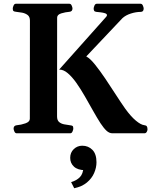

<svg xmlns="http://www.w3.org/2000/svg" viewBox="-20 -713 820 1027"><path d="M69.3 0Q61 0 56.9 -9.8Q52.7 -19.5 52.7 -24.9Q52.7 -41 68.8 -43Q92.3 -44.9 116 -53.2Q139.6 -61.5 139.6 -77.6L140.1 -602.5Q140.1 -623.5 127.7 -632.8Q115.2 -642.1 98.1 -645.3Q81.1 -648.4 65.9 -649.9Q55.7 -650.9 52 -654.1Q48.3 -657.2 48.3 -668Q48.3 -673.3 52.5 -683.1Q56.6 -692.9 64.9 -692.9H351.1Q359.4 -692.9 363.5 -683.1Q367.7 -673.3 367.7 -668Q367.7 -651.4 351.6 -649.9Q330.6 -648.4 308.1 -641.6Q285.6 -634.8 285.6 -618.7L285.2 -90.3Q285.2 -69.3 296.4 -60.1Q307.6 -50.8 323.7 -47.9Q339.8 -44.9 354.5 -43Q364.7 -42 368.4 -39.1Q372.1 -36.1 372.1 -24.9Q372.1 -19.5 367.9 -9.8Q363.8 0 355.5 0ZM581.5 0Q564.5 0 549.6 -13.9Q534.7 -27.8 517.6 -53.7Q498.5 -83.5 477.3 -121.3Q456.1 -159.2 433.8 -198Q411.6 -236.8 388.7 -269.3Q365.7 -301.8 342.5 -321.5Q319.3 -341.3 296.4 -340.8L547.9 -623Q552.2 -627.9 552.2 -631.8Q552.2 -638.7 542 -642.1Q531.7 -645.5 518.6 -647Q505.4 -648.4 496.1 -649.4Q486.8 -650.4 483.9 -655Q481 -659.7 481 -667.5Q481 -672.9 485.1 -682.9Q489.3 -692.9 497.6 -692.9H731.9Q740.2 -692.9 744.4 -682.9Q748.5 -672.9 748.5 -667.5Q748.5 -649.4 732.4 -649.4Q707.5 -649.4 679.9 -640.6Q652.3 -631.8 634.8 -615.7L441.4 -411.1Q461.9 -400.4 488 -367.9Q514.2 -335.4 543 -292.7Q571.8 -250 599.4 -207Q627 -164.1 649.4 -132.3Q679.7 -90.3 706.5 -67.9Q733.4 -45.4 751.5 -43.5Q761.7 -42.5 765.4 -37.1Q769 -31.7 769 -20.5Q769 -15.1 764.9 -7.6Q760.7 0 752.4 0ZM419.9 66.4Q452.6 66.4 474.4 88.6Q496.1 110.8 496.1 154.8Q496.1 183.6 483.6 212.4Q471.2 241.2 444.8 263.2Q418.5 285.2 377 293.9L360.4 261.2Q390.1 252.4 407.5 234.4Q424.8 216.3 426.3 181.2L434.6 197.3Q395.5 196.8 375.5 178.2Q355.5 159.7 355.5 131.3Q355.5 103 374.5 84.7Q393.6 66.4 419.9 66.4Z"/></svg>

Font: Gelasio SemiBold
Style: Regular
Weight: 600
Designer: Eben Sorkin
Foundry: Eben Sorkin
Version: Version 1.008